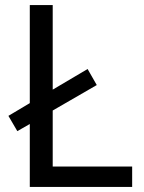

<svg xmlns="http://www.w3.org/2000/svg" viewBox="-20 -734 564 754"><path d="M97 0V-247L48 -219L13 -279L97 -329V-714H187V-382L324 -463L360 -400L187 -300V-80H499V0Z"/></svg>

Font: Noto Sans Modi
Style: Regular
Weight: 400
Designer: Monotype Design Team
Foundry: Monotype Imaging Inc.
Version: Version 2.003; ttfautohint (v1.8.4.7-5d5b)